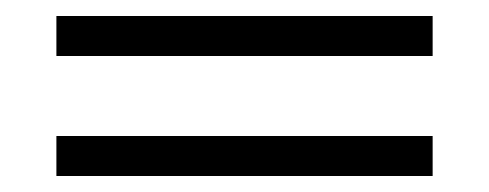

<svg xmlns="http://www.w3.org/2000/svg" viewBox="-20 -420 611 240"><path d="M520.8 -200H50.5V-250H520.8ZM520.8 -350H50.5V-400H520.8Z"/></svg>

Font: Kulim Park ExtraLight
Style: Regular
Weight: 275
Designer: Noponies / Dale Sattler
Foundry: Noponies
Version: Version 1.000; ttfautohint (v1.8.3)